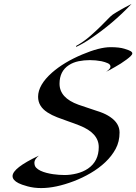

<svg xmlns="http://www.w3.org/2000/svg" viewBox="-20 -960 704 992"><path d="M180.7 -155.8Q157.7 -136.7 157.7 -119.9Q157.7 -103 166.5 -93.8Q175.3 -84.5 189.2 -77.9Q203.1 -71.3 220.2 -66.9Q237.3 -62.5 253.9 -60.1Q284.7 -55.7 314.5 -55.7Q344.2 -55.7 376.7 -63.7Q409.2 -71.8 434.6 -88.9Q490.2 -127 490.2 -200.2Q490.2 -272.5 391.1 -311.5Q362.8 -322.8 333.5 -332.8Q304.2 -342.8 275.9 -353.8Q247.6 -364.7 225.6 -378.9Q176.8 -410.2 176.8 -460Q176.8 -521 249 -585Q311 -639.2 405.3 -678.7Q494.1 -716.3 551.3 -716.3Q596.7 -716.3 623.3 -708Q649.9 -699.7 656.7 -694.8Q663.6 -689.9 663.6 -684.1Q663.6 -678.2 655 -669.9Q646.5 -661.6 633.3 -651.9Q620.1 -642.1 604.2 -631.8Q588.4 -621.6 573.2 -613.3Q536.6 -592.3 528.3 -589.4Q550.8 -604.5 550.8 -615.7Q550.8 -627 536.9 -633.3Q522.9 -639.6 504.9 -643.6Q474.6 -649.4 444.3 -649.4Q414.1 -649.4 385.7 -643.6Q357.4 -637.7 335.9 -623.5Q287.6 -592.3 287.6 -527.3Q287.6 -454.1 385.7 -418.9Q413.6 -408.7 442.6 -399.7Q471.7 -390.6 499.5 -380.6Q527.3 -370.6 548.8 -356Q597.7 -323.2 597.7 -275.6Q597.7 -228 577.6 -190.9Q557.6 -153.8 524.4 -122.3Q491.2 -90.8 448.7 -65.9Q406.2 -41 361.3 -23.9Q267.6 11.7 192.9 11.7Q154.8 11.7 122.1 2.7Q89.4 -6.3 75.7 -13.7Q44.9 -29.3 44.9 -50.3Q44.9 -91.8 180.7 -155.8ZM659.7 -939.9Q563 -837.4 446.8 -759.8Q407.2 -732.9 372.6 -717.3L374 -723.1Q413.6 -745.1 447.5 -775.1Q481.4 -805.2 502.2 -825.9Q522.9 -846.7 532.7 -856.9Q553.2 -878.4 562.7 -884.8Q572.3 -891.1 582.3 -897.2Q592.3 -903.3 603.5 -909.7Q614.7 -916 625.5 -921.9Q640.1 -930.2 659.7 -939.9Z"/></svg>

Font: Fondamento
Style: Italic
Weight: 400
Italic angle: -12°
Version: Version 1.000